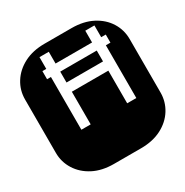

<svg xmlns="http://www.w3.org/2000/svg" viewBox="-158 -797 893 925"><g transform="rotate(-30 289.0 -334.5)"><path d="M213.9 0Q147.9 0 99.6 -25.1Q51.3 -50.3 24.7 -92.8Q-2 -135.3 -2 -186V-482.9Q-2 -534.2 24.7 -576.4Q51.3 -618.7 99.6 -643.8Q147.9 -668.9 213.9 -668.9H364.3Q430.2 -668.9 478.8 -643.8Q527.3 -618.7 553.7 -576.4Q580.1 -534.2 580.1 -482.9V-186Q580.1 -135.3 553.7 -92.8Q527.3 -50.3 478.8 -25.1Q430.2 0 364.3 0ZM160.2 -221.2H211.9V-402.8H415V-221.2H465.8V-514.6H491.2V-559.6H465.8V-625H415V-559.6H211.9V-625H160.2V-559.6H138.7V-514.6H160.2ZM211.9 -454.1V-514.6H415V-454.1Z"/></g></svg>

Font: Monofett
Style: Regular
Weight: 400
Designer: Vernon Adams
Foundry: Vernon Adams
Version: Version 1.100; ttfautohint (v1.8.4.7-5d5b);gftools[0.9.28]